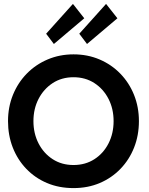

<svg xmlns="http://www.w3.org/2000/svg" viewBox="-20 -950 762 982"><path d="M151 -330.5Q151 -267.5 177.2 -216.5Q203.5 -165.5 249.5 -135.8Q295.5 -106 356 -106Q416.5 -106 462.8 -135.8Q509 -165.5 535 -216.5Q561 -267.5 561 -330.5Q561 -393.5 535 -444.2Q509 -495 462.8 -525Q416.5 -555 356 -555Q295.5 -555 249.5 -525Q203.5 -495 177.2 -444.2Q151 -393.5 151 -330.5ZM21 -330.5Q21 -402.5 46.2 -464.8Q71.5 -527 117 -573.5Q162.5 -620 223.8 -646Q285 -672 356 -672Q428 -672 489 -646Q550 -620 595.2 -573.5Q640.5 -527 665.5 -464.8Q690.5 -402.5 690.5 -330.5Q690.5 -258 666 -195.8Q641.5 -133.5 596.5 -86.8Q551.5 -40 490.5 -14Q429.5 12 356 12Q281.5 12 220.2 -14Q159 -40 114.2 -86.8Q69.5 -133.5 45.2 -195.8Q21 -258 21 -330.5ZM425 -725 385.5 -777.5 522.5 -930 580.5 -856.5ZM255.5 -725 216 -777.5 353 -930 411 -856.5Z"/></svg>

Font: League Spartan Thin SemiBold
Style: Regular
Weight: 600
Version: Version 2.002